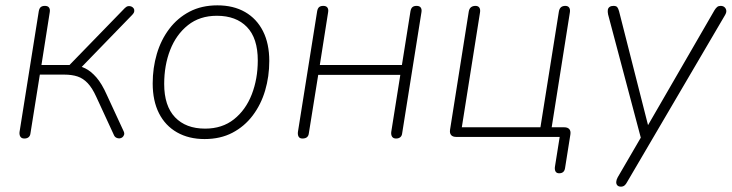

<svg xmlns="http://www.w3.org/2000/svg" viewBox="-20 -512 2736 718"><path d="M71 6Q61 6 56.5 -0.5Q52 -7 53 -18L125 -470Q127 -481 132.5 -485.5Q138 -490 148 -490Q159 -490 163.5 -483.5Q168 -477 166 -466L135 -269H240L447 -482Q453 -488 459.5 -489Q466 -490 471.5 -487.5Q477 -485 480 -480.5Q483 -476 482 -469.5Q481 -463 475 -457L280 -256L253 -268Q277 -267 298.5 -256.5Q320 -246 340.5 -222.5Q361 -199 380 -156L442 -22Q446 -14 444 -8Q442 -2 437.5 1.5Q433 5 427 5.5Q421 6 415 3Q409 0 406 -7L340 -150Q325 -183 308 -201Q291 -219 270 -226Q249 -233 220 -233H129L94 -14Q93 -4 87 1Q81 6 71 6Z M745 8Q686 8 642 -17Q598 -42 574.5 -88.5Q551 -135 551 -200Q551 -258 566.5 -310.5Q582 -363 613 -404Q644 -445 689 -468.5Q734 -492 793 -492Q853 -492 896.5 -467Q940 -442 963.5 -395.5Q987 -349 987 -284Q987 -226 971.5 -173.5Q956 -121 925 -80Q894 -39 849 -15.5Q804 8 745 8ZM747 -31Q811 -31 855 -66Q899 -101 921.5 -159Q944 -217 944 -286Q944 -369 903.5 -411Q863 -453 791 -453Q727 -453 683 -418Q639 -383 616.5 -325.5Q594 -268 594 -198Q594 -116 634.5 -73.5Q675 -31 747 -31Z M1111 6Q1101 6 1097 -0.5Q1093 -7 1094 -18L1166 -470Q1168 -481 1173.5 -485.5Q1179 -490 1189 -490Q1200 -490 1204.5 -483.5Q1209 -477 1207 -466L1176 -269H1483L1515 -470Q1517 -481 1522.5 -485.5Q1528 -490 1538 -490Q1549 -490 1553.5 -483.5Q1558 -477 1556 -466L1484 -14Q1483 -4 1477 1Q1471 6 1461 6Q1451 6 1446.5 -0.5Q1442 -7 1443 -18L1477 -232H1170L1135 -14Q1134 -4 1128 1Q1122 6 1111 6Z M2071 136Q2062 136 2058 130Q2054 124 2055 113L2073 0H1686Q1673 0 1667 -7Q1661 -14 1663 -27L1733 -469Q1735 -480 1741.5 -485Q1748 -490 1758 -490Q1768 -490 1772.5 -483.5Q1777 -477 1775 -465L1707 -36H2001L2070 -469Q2072 -480 2078 -485Q2084 -490 2094 -490Q2104 -490 2108.5 -483.5Q2113 -477 2111 -465L2041 -23L2024 -36H2090Q2103 -36 2109 -29Q2115 -22 2113 -9L2093 117Q2090 136 2071 136Z M2302 186Q2293 186 2288.5 181Q2284 176 2284.5 168Q2285 160 2290 151L2382 -7L2379 13L2254 -458Q2252 -468 2253 -475Q2254 -482 2259.5 -486Q2265 -490 2274 -490Q2284 -490 2288 -485.5Q2292 -481 2295 -470L2411 -14H2386L2652 -474Q2657 -482 2662 -486Q2667 -490 2675 -490Q2684 -490 2689.5 -485Q2695 -480 2696 -472.5Q2697 -465 2691 -455L2325 169Q2321 177 2315.5 181.5Q2310 186 2302 186Z"/></svg>

Font: Nunito ExtraLight
Style: Italic
Weight: 200
Italic angle: -9°
Designer: Vernon Adams
Foundry: Vernon Adams
Version: Version 3.602